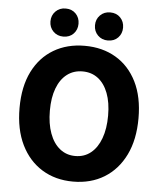

<svg xmlns="http://www.w3.org/2000/svg" viewBox="-57 -890 799 952"><g transform="rotate(5 342.0 -414.0)"><path d="M342 12Q254.2 12 187.6 -28.9Q120.9 -69.9 83.5 -146.1Q46.2 -222.3 46.2 -328.9Q46.2 -435.4 83.5 -510.2Q120.9 -584.9 187.6 -624.3Q254.2 -663.8 342 -663.8Q430.3 -663.8 497 -624.3Q563.6 -584.9 601 -510.2Q638.3 -435.4 638.3 -328.9Q638.3 -222.3 601 -146.1Q563.6 -69.9 497 -28.9Q430.3 12 342 12ZM342 -115.3Q386.8 -115.3 419.2 -141.5Q451.7 -167.6 469.3 -215.7Q487 -263.7 487 -328.9Q487 -394 469.3 -440.4Q451.7 -486.7 419.2 -511.6Q386.8 -536.4 342 -536.4Q297.8 -536.4 265.1 -511.6Q232.4 -486.7 214.8 -440.4Q197.1 -394 197.1 -328.9Q197.1 -263.7 214.8 -215.7Q232.4 -167.6 265.1 -141.5Q297.8 -115.3 342 -115.3ZM231.3 -700Q201 -700 181.2 -720Q161.4 -740.1 161.4 -769.9Q161.4 -799.7 181.2 -819.8Q201 -839.8 231.3 -839.8Q262.6 -839.8 281.9 -819.8Q301.2 -799.7 301.2 -769.9Q301.2 -740.1 281.9 -720Q262.6 -700 231.3 -700ZM453 -700Q422.7 -700 402.9 -720Q383.1 -740.1 383.1 -769.9Q383.1 -799.7 402.9 -819.8Q422.7 -839.8 453 -839.8Q484.3 -839.8 503.6 -819.8Q522.9 -799.7 522.9 -769.9Q522.9 -740.1 503.6 -720Q484.3 -700 453 -700Z"/></g></svg>

Font: Source Sans 3 Variable
Style: Regular
Weight: 200
Designer: Paul D. Hunt
Foundry: Adobe Systems Incorporated
Version: Version 3.026